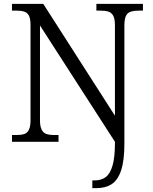

<svg xmlns="http://www.w3.org/2000/svg" viewBox="-20 -734 792 994"><path d="M458 240V200H471Q504 200 527 183Q550 166 562.5 123.5Q575 81 575 9V0L187 -602V-112Q187 -79 196 -62Q205 -45 221 -40Q237 -35 257 -35H283V0H42V-35H66Q89 -35 105 -40Q121 -45 129.5 -62Q138 -79 138 -112V-605Q138 -638 129.5 -653.5Q121 -669 105 -674Q89 -679 66 -679H42V-714H204L575 -135V-604Q575 -637 566 -653Q557 -669 541 -674Q525 -679 502 -679H479V-714H720V-679H698Q675 -679 658 -674Q641 -669 632.5 -652.5Q624 -636 624 -602V8Q624 97 607 148Q590 199 558 219.5Q526 240 479 240Z"/></svg>

Font: Noto Serif Tibetan Light
Style: Regular
Weight: 300
Version: Version 2.103